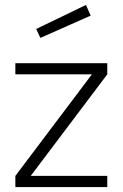

<svg xmlns="http://www.w3.org/2000/svg" viewBox="-20 -755 495 775"><path d="M42 -455V-500H413V-455L104 -45H413V0H42V-45L351 -455ZM126 -638 327 -735 346 -692 143 -602Z"/></svg>

Font: TitilliumText
Style: Light
Weight: 300
Designer: Accademia di Belle Arti di Urbino and others
Foundry: Accademia di Belle Arti di Urbino and others.
Version: Version 60.001